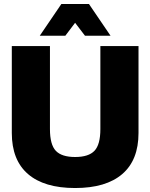

<svg xmlns="http://www.w3.org/2000/svg" viewBox="-20 -946 764 976"><path d="M40 -270V-711.9H233.9V-290Q233.9 -210.9 263.7 -179.4Q293.5 -147.9 361.8 -147.9Q430.2 -147.9 460.2 -179.4Q490.2 -210.9 490.2 -290V-711.9H684.1V-270Q684.1 -132.3 601.6 -61.3Q519 9.8 361.8 9.8Q204.6 9.8 122.3 -61.3Q40 -132.3 40 -270ZM542 -764.2H412.1L361.8 -830.1L312 -764.2H182.1L292 -925.8H432.1Z"/></svg>

Font: Creato Display Black
Style: Regular
Weight: 900
Version: Version 1.000